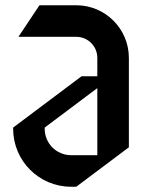

<svg xmlns="http://www.w3.org/2000/svg" viewBox="-20 -690 560 730"><path d="M350 -400H290L30 -205V-200C30 -78.6 128.6 20 250 20H270L470 -130V-470C470 -580.4 380.4 -670 270 -670H130L50 -550H270C314.2 -550 350 -514.2 350 -470ZM150 -205 350 -355V-100H250C194.8 -100 150 -144.8 150 -200Z"/></svg>

Font: Abibas
Style: Medium
Weight: 500
Version: Version 0.3